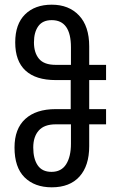

<svg xmlns="http://www.w3.org/2000/svg" viewBox="-20 -790 498 820"><path d="M201 10Q128 10 85 -32.5Q42 -75 42 -160Q42 -240 88 -282Q134 -324 218 -324H282V-448H218Q133 -448 89 -488.5Q45 -529 45 -609Q45 -687 87 -728.5Q129 -770 201 -770Q274 -770 317.5 -724Q361 -678 361 -592V-513H433V-448H361V-324H433V-259H361V-166Q361 -82 319.5 -36Q278 10 201 10ZM218 -513H283V-588Q283 -704 201 -704Q162 -704 143.5 -678Q125 -652 125 -609Q125 -565 146.5 -539Q168 -513 218 -513ZM200 -56Q242 -56 262.5 -88.5Q283 -121 283 -176V-259H218Q169 -259 145.5 -232.5Q122 -206 122 -160Q122 -112 141 -84Q160 -56 200 -56Z"/></svg>

Font: Noto Sans Georgian ExtraCondensed
Style: Regular
Weight: 400
Width: 2
Designer: Monotype Design Team, Akaki Razmadze
Foundry: Google LLC
Version: Version 2.005; ttfautohint (v1.8.4.7-5d5b)